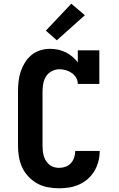

<svg xmlns="http://www.w3.org/2000/svg" viewBox="-20 -1006 640 1034"><path d="M298 8Q268 8 238 2.5Q208 -3 181.5 -17.5Q155 -32 134 -54Q113 -76 100 -103.5Q87 -131 82 -161Q77 -191 77 -221V-514Q77 -541 80 -568Q83 -595 91.5 -620.5Q100 -646 114.5 -669.5Q129 -693 150 -710Q171 -727 197 -735Q223 -743 250 -743Q272 -743 293 -738.5Q314 -734 333.5 -724.5Q353 -715 369.5 -701Q386 -687 399 -670V-735H515V-554H399Q399 -572 390 -587.5Q381 -603 366.5 -613Q352 -623 335 -628Q318 -633 300 -633Q279 -633 259.5 -623Q240 -613 228.5 -595Q217 -577 213 -556Q209 -535 209 -514V-221Q209 -207 210.5 -193Q212 -179 216 -165.5Q220 -152 227.5 -140Q235 -128 246 -119Q257 -110 270.5 -106Q284 -102 298 -102Q316 -102 333 -108Q350 -114 362 -127.5Q374 -141 379.5 -158Q385 -175 385 -193H517Q517 -165 510 -137.5Q503 -110 489 -86Q475 -62 453.5 -43Q432 -24 406.5 -12.5Q381 -1 353.5 3.5Q326 8 298 8ZM286 -789 227 -841 364 -986 437 -924Z"/></svg>

Font: Iosevka Etoile Extrabold
Style: Regular
Weight: 800
Designer: Belleve Invis
Foundry: Belleve Invis
Version: Version 22.1.2; ttfautohint (v1.8.4)